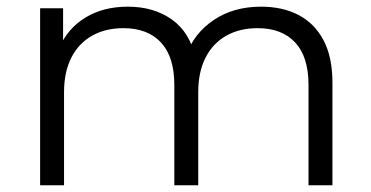

<svg xmlns="http://www.w3.org/2000/svg" viewBox="-20 -550 1101 570"><path d="M99.1 0V-525.5H167.3V-382.9L156.2 -408Q180.5 -465.4 233.5 -497.8Q286.5 -530.2 359.6 -530.2Q436.8 -530.2 490.7 -491.7Q544.7 -453.2 560.6 -376L533.2 -386.6Q555.6 -450.8 614.4 -490.5Q673.1 -530.2 755.2 -530.2Q818.9 -530.2 866.4 -505.4Q914 -480.6 940.4 -430.6Q966.9 -380.7 966.9 -305V0H895.9V-297.6Q895.9 -381.2 856.4 -423.8Q816.8 -466.4 744.8 -466.4Q691.3 -466.4 651.4 -443.8Q611.6 -421.1 590.1 -378.7Q568.5 -336.2 568.5 -275.9V0H497.5V-297.6Q497.5 -381.2 458 -423.8Q418.4 -466.4 346.4 -466.4Q292.9 -466.4 253 -443.8Q213.2 -421.1 191.7 -378.7Q170.1 -336.2 170.1 -275.9V0Z"/></svg>

Font: Montserrat Thin
Style: Regular
Weight: 100
Designer: Julieta Ulanovsky
Foundry: Julieta Ulanovsky
Version: Version 9.000